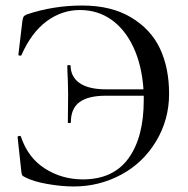

<svg xmlns="http://www.w3.org/2000/svg" viewBox="-20 -656 675 688"><path d="M244.1 12.2Q200.2 12.2 149.2 3.2Q98.1 -5.9 69.8 -21Q61 -24.9 59.1 -29.1Q57.1 -33.2 56.2 -43.9L43 -165Q43 -168 48.6 -168.9Q54.2 -169.9 55.2 -166Q80.1 -90.8 141.1 -52Q202.1 -13.2 276.9 -13.2Q385.7 -13.2 440.4 -88.6Q495.1 -164.1 495.1 -296.9V-313H358.9Q295.9 -313 264.9 -290Q233.9 -267.1 233.9 -217.8Q233.9 -214.8 228.5 -214.8Q223.1 -214.8 223.1 -217.8L224.1 -318.8L223.1 -367.2Q221.2 -401.4 221.2 -419.9Q221.2 -422.9 227.1 -422.9Q232.9 -422.9 232.9 -419.9Q233.9 -379.9 265.9 -357.9Q297.9 -335.9 360.8 -335.9H494.1Q488.3 -421.9 458.3 -486.3Q428.2 -550.8 379.2 -585.4Q330.1 -620.1 266.1 -620.1Q202.1 -620.1 147.5 -580.1Q92.8 -540 57.1 -459Q56.2 -456.1 51 -456.5Q45.9 -457 45.9 -460L60.1 -580.1Q62 -592.3 64.5 -596.2Q66.9 -600.1 75.2 -604Q170.4 -636.2 274.7 -636.2Q378.9 -636.2 450 -593.5Q521 -550.8 553.5 -481.4Q585.9 -412.1 585.9 -319.6Q585.9 -227.1 539.1 -149.4Q492.2 -71.8 413.6 -29.8Q335 12.2 244.1 12.2Z"/></svg>

Font: Cormorant-Medium
Style: Regular
Weight: 500
Designer: Christian Thalmann (Catharsis Fonts)
Version: Version 3.000